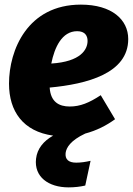

<svg xmlns="http://www.w3.org/2000/svg" viewBox="-20 -571 577 831"><path d="M535 -402C535 -486 464 -551 330 -551C99 -551 19 -354 19 -209C19 -89 80 -2 210 16C169 39 141 72 136 116C127 194 189 240 277 240C303 240 328 237 349 232L372 125C350 130 330 133 310 133C277 133 261 119 264 91C267 68 285 37 349 7C398 -6 441 -28 478 -55L416 -159C366 -126 327 -110 282 -110C235 -110 199 -130 195 -192C356 -207 535 -253 535 -402ZM202 -296C216 -366 248 -436 314 -436C348 -436 359 -416 359 -394C359 -357 330 -304 202 -296Z"/></svg>

Font: Fira Sans ExtraBold
Style: Italic
Weight: 800
Italic angle: -8°
Designer: bBox Type GmbH & Carrois Corporate GbR & Edenspiekermann AG
Foundry: bBox Type GmbH & Carrois Corporate GbR & Edenspiekermann AG
Version: Version 4.301;PS 004.301;hotconv 1.0.88;makeotf.lib2.5.64775